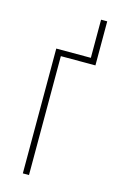

<svg xmlns="http://www.w3.org/2000/svg" viewBox="-109 -735 485 783"><g transform="rotate(15 133.5 -344.0)"><path d="M243 -688V-502H97V0H71V-527H217V-688Z"/></g></svg>

Font: Noto Sans ExtraCondensed Thin
Style: Regular
Weight: 100
Width: 2
Designer: Monotype Design Team
Foundry: Monotype Imaging Inc.
Version: Version 2.013; ttfautohint (v1.8.4.7-5d5b)